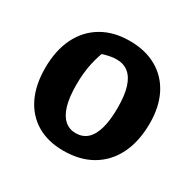

<svg xmlns="http://www.w3.org/2000/svg" viewBox="-121 -641 792 782"><g transform="rotate(30 274.5 -249.5)"><path d="M266 12Q193 12 141 -19Q89 -50 61.5 -107Q34 -164 34 -243Q34 -326 63.5 -386Q93 -446 148 -478.5Q203 -511 278 -511Q352 -511 405.5 -480.5Q459 -450 487.5 -394Q516 -338 516 -261Q516 -176 486 -115Q456 -54 400 -21Q344 12 266 12ZM274 -75Q305 -75 326.5 -93.5Q348 -112 359.5 -151Q371 -190 371 -250Q371 -308 359.5 -345Q348 -382 325.5 -400.5Q303 -419 269 -419Q246 -419 214 -410Q182 -401 133 -382L217 -439Q198 -395 188 -349.5Q178 -304 178 -248Q178 -188 189.5 -150Q201 -112 222.5 -93.5Q244 -75 274 -75Z"/></g></svg>

Font: Piazzolla Thin ExtraBold
Style: Regular
Weight: 800
Version: Version 2.005